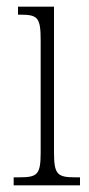

<svg xmlns="http://www.w3.org/2000/svg" viewBox="-20 -556 268 576"><path d="M21 0H220V-24H207C152 -24 142 -32 142 -100V-536H34V-512H41C94 -512 102 -503 102 -434V-99C102 -31 92 -24 36 -24H21Z"/></svg>

Font: Noto Serif Tamil ExtraCondensed ExtraLight
Style: Regular
Weight: 200
Width: 2
Designer: Indian Type Foundry, Tom Grace, and the Monotype Design Team
Foundry: Monotype Imaging Inc.
Version: Version 2.004